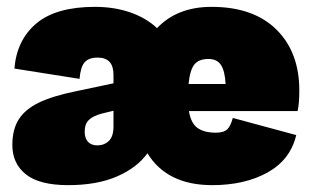

<svg xmlns="http://www.w3.org/2000/svg" viewBox="-20 -530 913 560"><path d="M848 -206H531Q537 -170 556.5 -156.5Q576 -143 609 -143Q633 -143 643 -153Q653 -163 659 -186L844 -136Q827 -64 760.5 -27Q694 10 599 10Q467 10 410 -83Q380 -41 321.5 -15.5Q263 10 179 10Q95 10 55.5 -21.5Q16 -53 16 -107Q16 -152 34.5 -181.5Q53 -211 93 -230.5Q133 -250 202 -264L311 -287V-312Q311 -362 265 -362Q239 -362 227 -348.5Q215 -335 212 -300L22 -330Q29 -414 86.5 -462Q144 -510 257 -510Q313 -510 359.5 -494Q406 -478 438 -448Q497 -510 597 -510Q719 -510 786 -444Q853 -378 853 -266Q853 -228 848 -206ZM530 -285H638Q636 -323 624.5 -340.5Q613 -358 588 -358Q560 -358 547 -342Q534 -326 530 -285ZM311 -161V-207L278 -199Q251 -192 239 -180Q227 -168 227 -146Q227 -127 236.5 -116.5Q246 -106 264 -106Q284 -106 297.5 -119Q311 -132 311 -161Z"/></svg>

Font: Work Sans Black
Style: Regular
Weight: 900
Designer: Wei Huang
Foundry: Wei Huang
Version: Version 1.500